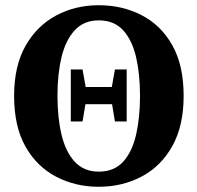

<svg xmlns="http://www.w3.org/2000/svg" viewBox="-20 -696 756 735"><path d="M251 -231V-430H296L308 -363H408L420 -430H465V-231H420L409 -297H307L296 -231ZM358 -39Q417 -39 451.5 -77Q486 -115 501 -180.5Q516 -246 516 -329Q516 -412 501 -477Q486 -542 451.5 -580Q417 -618 358 -618Q301 -618 266 -580Q231 -542 215.5 -477Q200 -412 200 -329Q200 -246 215.5 -180.5Q231 -115 266 -77Q301 -39 358 -39ZM358 19Q269 19 195 -19.5Q121 -58 77.5 -135Q34 -212 34 -329Q34 -444 78 -521Q122 -598 195.5 -637Q269 -676 358 -676Q448 -676 522 -638Q596 -600 639.5 -523Q683 -446 683 -329Q683 -214 639.5 -136.5Q596 -59 522 -20Q448 19 358 19Z"/></svg>

Font: Source Serif Pro
Style: Bold
Weight: 700
Designer: Frank Grießhammer
Foundry: Adobe Systems Incorporated
Version: Version 3.001;hotconv 1.0.111;makeotfexe 2.5.65597